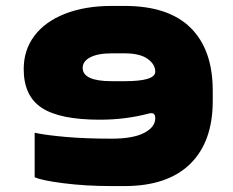

<svg xmlns="http://www.w3.org/2000/svg" viewBox="-20 -618 788 648"><path d="M698 -312V-277Q698 -139 621.5 -64.5Q545 10 400 10H357Q270 10 195 0.5Q120 -9 97 -20V-170Q133 -162 200.5 -156Q268 -150 357 -150Q429 -150 466.5 -169.5Q504 -189 504 -219Q504 -236 491 -236Q486 -236 483 -235Q404 -214 317 -214Q182 -214 121 -254Q60 -294 60 -385Q60 -449 96 -497Q132 -545 199.5 -571.5Q267 -598 357 -598H400Q549 -598 623.5 -524Q698 -450 698 -312ZM504 -376Q504 -401 478 -419.5Q452 -438 400 -438H358Q310 -438 284.5 -424.5Q259 -411 259 -389Q259 -344 357 -344H401Q504 -344 504 -376Z"/></svg>

Font: Dashboard
Style: Regular
Weight: 400
Designer: jaiki
Version: Version 1.000